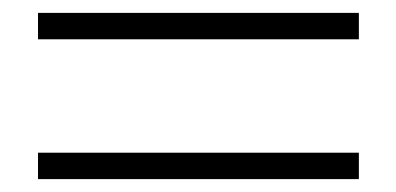

<svg xmlns="http://www.w3.org/2000/svg" viewBox="-20 -508 615 298"><path d="M537 -230V-271H39V-230ZM537 -447V-488H39V-447Z"/></svg>

Font: Noto Serif HK Light
Style: Regular
Weight: 300
Designer: Ryoko NISHIZUKA 西塚涼子 (kana & ideographs); Frank Grießhammer (Latin, Greek & Cyrillic); Wenlong ZHANG 张文龙 (bopomofo); San
Foundry: Adobe
Version: Version 2.001;hotconv 1.1.0;makeotfexe 2.6.0